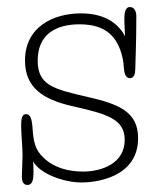

<svg xmlns="http://www.w3.org/2000/svg" viewBox="-20 -495 452 545"><path d="M74 -37C92 -3 159 23 212 23C248 23 372 11 372 -103C372 -179 315 -200 228 -220C132 -242 87 -253 87 -323C87 -398 139 -426 206 -426C281 -426 311 -390 325 -342C331 -322 331 -309 332 -298C333 -287 337 -273 349 -273C361 -273 364 -287 364 -299C364 -314 367 -370 367 -449C367 -463 361 -475 349 -475C339 -475 333 -467 333 -441C333 -430 334 -409 335 -392C320 -420 287 -457 210 -457C130 -457 51 -418 51 -323C51 -247 101 -213 184 -194C280 -172 334 -159 334 -98C334 -30 267 -8 216 -8C175 -8 135 -18 105 -46C80 -69 75 -90 72 -136C70 -160 65 -171 54 -171C43 -171 40 -160 40 -139C40 -115 44 -79 44 -54C44 -36 42 -4 42 6C42 24 49 30 58 30C72 30 75 15 75 -5C75 -13 75 -27 74 -37Z"/></svg>

Font: Life Savers
Style: Regular
Weight: 400
Designer: Pablo Impallari, Rodrigo Fuenzalida, Brenda Gallo
Foundry: Pablo Impallari, Rodrigo Fuenzalida, Brenda Gallo
Version: Version 3.000